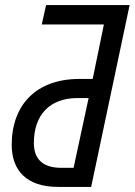

<svg xmlns="http://www.w3.org/2000/svg" viewBox="-20 -734 529 754"><path d="M208 0H338L489 -714H161L144 -638H388L344 -424H292C122 -424 26 -322 26 -165C26 -66 83 0 208 0ZM220 -75C152 -75 113 -106 113 -172C113 -285 177 -349 285 -349H328L269 -75Z"/></svg>

Font: Noto Sans Display SemiCondensed
Style: Italic
Weight: 400
Width: 4
Italic angle: -12°
Designer: Monotype Design Team
Foundry: Monotype Imaging Inc.
Version: Version 1.900